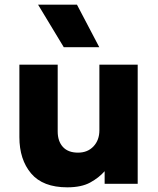

<svg xmlns="http://www.w3.org/2000/svg" viewBox="-20 -787 678 822"><path d="M268 15Q163.5 15 113.2 -44.5Q63 -104 63 -200V-510H227V-224.5Q227 -182.5 249.2 -158Q271.5 -133.5 314 -133.5Q355 -133.5 380.2 -160.2Q405.5 -187 405.5 -229.5V-510H569.5V0H428V-54Q403.5 -26 366 -5.5Q328.5 15 268 15ZM253 -585 143 -767H309.5L405 -585Z"/></svg>

Font: Geologica
Style: Bold
Weight: 700
Designer: Sindre Bremnes, Frode Helland
Foundry: Monokrom Skriftforlag AS
Version: Version 1.010; ttfautohint (v1.8.4.7-5d5b);gftools[0.9.28]